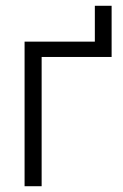

<svg xmlns="http://www.w3.org/2000/svg" viewBox="-20 -644 426 664"><path d="M124 -447V0H65V-500H308V-624H366V-447Z"/></svg>

Font: Titillium Web[RUS by Daymarius]
Style: Regular
Weight: 300
Designer: Cyrillization by Daymarius
Foundry: Cyrillization by Daymarius
Version: Version 1.002 September 12, 2018